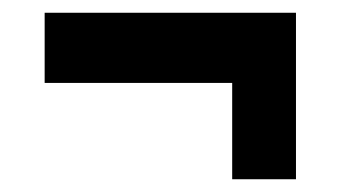

<svg xmlns="http://www.w3.org/2000/svg" viewBox="-20 -425 534 301"><path d="M344 -144V-362H444V-144ZM50 -405H444V-295H50Z"/></svg>

Font: Pathway Extreme Condensed ExtraBold
Style: Regular
Weight: 800
Width: 3
Version: Version 1.001;gftools[0.9.26]